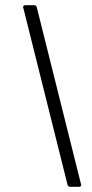

<svg xmlns="http://www.w3.org/2000/svg" viewBox="-20 -720 353 740"><path d="M292 -11 122 -691C121 -697 117 -700 111 -700H78C72 -700 69 -697 69 -693C69 -692 70 -690 70 -689L240 -9C241 -3 245 0 251 0H284C290 0 293 -3 293 -7C293 -8 292 -10 292 -11Z"/></svg>

Font: Barlow Condensed Light
Style: Regular
Weight: 300
Width: 3
Designer: Jeremy Tribby
Foundry: Tribby Type
Version: Version 1.422;hotconv 1.0.109;makeotfexe 2.5.65596